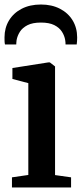

<svg xmlns="http://www.w3.org/2000/svg" viewBox="-22 -831 362 851"><path d="M31 0V-45L103.5 -55.5V-462.5L33 -481V-529.5L192.5 -554.5H199L222 -536.5V-55L293 -45V0ZM159.5 -811Q207.5 -811 243.8 -792.2Q280 -773.5 300 -740.5Q320 -707.5 320 -665Q320 -657.5 319.5 -649.2Q319 -641 318 -634H268.5Q268.5 -638 268.2 -642.8Q268 -647.5 267 -653Q264 -672.5 252.5 -690.5Q241 -708.5 218.5 -719.8Q196 -731 159.5 -731Q122.5 -731 100 -719.5Q77.5 -708 66.2 -690.2Q55 -672.5 51.5 -653Q51 -647.5 50.5 -642.8Q50 -638 50 -634H0Q-1.5 -641 -1.8 -649.2Q-2 -657.5 -2 -665.5Q-2 -707.5 18 -740.5Q38 -773.5 74.2 -792.2Q110.5 -811 159.5 -811Z"/></svg>

Font: Merriweather 48pt SemiBold
Style: Regular
Weight: 600
Version: Version 2.100